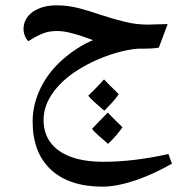

<svg xmlns="http://www.w3.org/2000/svg" viewBox="-20 -411 682 718"><path d="M364 287Q239 287 170.5 223.5Q102 160 102 43Q102 -20 131.5 -81Q161 -142 215 -189Q240 -211 268.5 -229.5Q297 -248 328 -261Q312 -267 288.5 -275Q265 -283 240 -289Q215 -295 194 -295Q165 -295 143 -287Q121 -279 86 -257Q79 -263 73.5 -276Q68 -289 68 -302Q68 -342 102.5 -366.5Q137 -391 193 -391Q233 -391 272.5 -381Q312 -371 358 -355Q404 -340 446.5 -329.5Q489 -319 532 -319L607 -321L574 -233Q563 -231 549.5 -230Q536 -229 522 -229Q508 -229 496 -229Q458 -226 413.5 -213Q369 -200 327 -180Q285 -160 250 -135Q199 -98 171 -54Q143 -10 143 38Q143 87 169 122Q195 157 245 175.5Q295 194 367 194Q425 194 486 186.5Q547 179 610 165L623 201Q572 230 525 249Q478 268 437.5 277.5Q397 287 364 287ZM370 3Q350 -14 334.5 -28Q319 -42 310 -53Q323 -66 338 -81Q353 -96 369 -114Q380 -102 424 -59Q415 -45 401 -29.5Q387 -14 370 3ZM384 127Q364 110 348.5 96Q333 82 324 71Q332 62 347 47Q362 32 383 10Q392 19 405.5 33Q419 47 438 65Q429 78 415.5 94Q402 110 384 127Z"/></svg>

Font: Noto Naskh Arabic Medium
Style: Regular
Weight: 500
Designer: Monotype Design Team, David Williams, Mohamad Dakak and Nizar Qandah
Foundry: Monotype Imaging Inc.
Version: Version 2.016